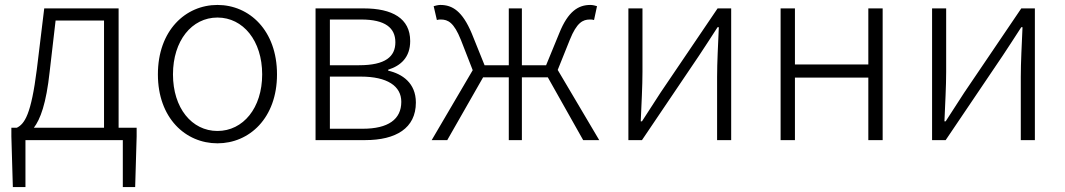

<svg xmlns="http://www.w3.org/2000/svg" viewBox="-20 -567 4308 777"><path d="M117 -50C143 -84 167 -147 181 -277L205 -484H401V-50ZM460 -50V-533H159L129 -286C106 -104 80 -66 48 -50H26V-15L32 190H83V0H477V190H527L533 -15V-50Z M860 13C989 13 1101 -89 1101 -266C1101 -444 989 -547 860 -547C731 -547 619 -444 619 -266C619 -89 731 13 860 13ZM860 -37C756 -37 680 -130 680 -266C680 -402 756 -496 860 -496C964 -496 1041 -402 1041 -266C1041 -130 964 -37 860 -37Z M1257 0H1458C1582 0 1663 -48 1663 -152C1663 -231 1608 -268 1551 -281V-285C1602 -301 1640 -335 1640 -401C1640 -493 1567 -533 1452 -533H1257ZM1315 -303V-488H1442C1539 -488 1580 -454 1580 -396C1580 -338 1540 -303 1433 -303ZM1315 -46V-257H1440C1547 -257 1604 -219 1604 -155C1604 -84 1551 -46 1448 -46Z M2237 -284 2286 -406C2314 -476 2339 -488 2367 -488C2375 -488 2377 -488 2384 -486L2396 -542C2390 -544 2379 -547 2369 -547C2321 -547 2279 -522 2243 -432L2190 -303H2092V-533H2039V-303H1941L1889 -432C1851 -522 1811 -547 1762 -547C1753 -547 1742 -544 1735 -542L1748 -486C1755 -488 1757 -488 1764 -488C1793 -488 1817 -476 1845 -406L1893 -283L1727 0H1790L1935 -254H2039V0H2092V-254H2197L2340 0H2405Z M2523 0H2578L2809 -342C2830 -374 2863 -424 2884 -457H2889C2886 -386 2882 -315 2882 -256V0H2939V-533H2884L2653 -192C2632 -159 2599 -109 2578 -76H2573C2576 -147 2580 -219 2580 -276V-533H2523Z M3139 0H3197V-253H3494V0H3552V-533H3494V-306H3197V-533H3139Z M3752 0H3807L4038 -342C4059 -374 4092 -424 4113 -457H4118C4115 -386 4111 -315 4111 -256V0H4168V-533H4113L3882 -192C3861 -159 3828 -109 3807 -76H3802C3805 -147 3809 -219 3809 -276V-533H3752Z"/></svg>

Font: Noto Sans CJK Light
Style: Regular
Weight: 300
Designer: Ryoko NISHIZUKA (kana & ideographs); Paul D. Hunt (Latin, Greek & Cyrillic); Wenlong ZHANG (bopomofo); Sandoll Communica
Foundry: Adobe Systems Incorporated
Version: Version 1.000;PS 1;hotconv 1.0.78;makeotf.lib2.5.61930